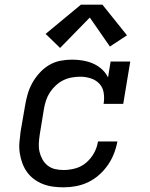

<svg xmlns="http://www.w3.org/2000/svg" viewBox="-20 -793 640 821"><path d="M252 8Q229 8 206.5 5Q184 2 163.5 -6Q143 -14 125.5 -27Q108 -40 95.5 -57.5Q83 -75 75.5 -95.5Q68 -116 64.5 -138.5Q61 -161 63 -184Q65 -207 68 -230L87 -340Q91 -365 98 -389.5Q105 -414 117.5 -437Q130 -460 148.5 -480.5Q167 -501 189.5 -514.5Q212 -528 237.5 -533Q263 -538 288 -538Q312 -538 335 -534Q358 -530 378.5 -521Q399 -512 415.5 -497Q432 -482 442 -462L453 -530H537L507 -349H423Q427 -372 423.5 -395.5Q420 -419 405 -435Q390 -451 368 -458Q346 -465 323 -465Q305 -465 286 -461.5Q267 -458 250 -449.5Q233 -441 218.5 -427.5Q204 -414 193.5 -398Q183 -382 177 -364Q171 -346 168 -328L150 -218Q147 -199 146 -180Q145 -161 149 -144Q153 -127 161.5 -111.5Q170 -96 184 -85Q198 -74 215.5 -70Q233 -66 252 -66Q277 -66 302.5 -73Q328 -80 348.5 -97.5Q369 -115 382 -138.5Q395 -162 399 -188H482Q477 -161 467 -135.5Q457 -110 441 -87Q425 -64 403.5 -45Q382 -26 357 -14Q332 -2 305 3Q278 8 252 8ZM237 -588 175 -648 326 -773H418L523 -642L450 -594L364 -718Z"/></svg>

Font: Iosevka Slab Extended Oblique
Style: Regular
Weight: 400
Width: 7
Italic angle: -9°
Monospace: yes
Designer: Belleve Invis
Foundry: Belleve Invis
Version: Version 11.1.0; ttfautohint (v1.8.3)